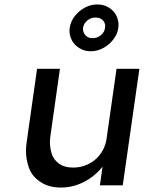

<svg xmlns="http://www.w3.org/2000/svg" viewBox="-20 -835 648 865"><path d="M255 10Q199 10 161 -16Q123 -42 110 -80Q97 -118 97 -154Q97 -176 101 -201L147 -525H250L208 -229Q205 -210 205 -193Q205 -169 213 -142.5Q221 -116 245.5 -98Q270 -80 309 -80Q338 -80 363.5 -89.5Q389 -99 409 -116Q429 -133 442.5 -157Q456 -181 460 -209L505 -525H608L533 0H430L442 -84Q430 -69 415 -55Q383 -25 341.5 -7.5Q300 10 255 10ZM388 -604Q360 -604 337 -618.5Q314 -633 303.5 -654Q293 -675 293 -695Q293 -702 294 -709Q298 -738 316.5 -762Q335 -786 362 -800.5Q389 -815 418 -815Q448 -815 471 -800.5Q494 -786 504 -765Q514 -744 514 -724Q514 -716 513 -709Q509 -681 490.5 -657Q472 -633 445 -618.5Q418 -604 388 -604ZM397 -663Q418 -663 434.5 -676.5Q451 -690 453 -709Q454 -713 454 -717Q454 -733 442.5 -744.5Q431 -756 410 -756Q389 -756 373 -742.5Q357 -729 354 -709Q354 -706 354 -704Q354 -688 365.5 -675.5Q377 -663 397 -663Z"/></svg>

Font: Lexend
Style: Italic
Weight: 400
Italic angle: -8.13011°
Designer: Bonnie Shaver-Troup, Thomas Jockin
Foundry: Lexend
Version: Version 1.007